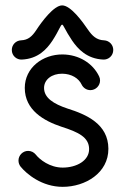

<svg xmlns="http://www.w3.org/2000/svg" viewBox="-20 -707 480 730"><path d="M58.1 -73.7C81.1 -45.4 139.2 3.4 218.3 3.4C304.2 3.4 392.6 -49.3 392.1 -141.6C391.6 -235.4 309.1 -271.5 236.3 -294.4C183.6 -312 147.5 -335 147.5 -372.6C147.5 -404.3 176.8 -427.2 216.8 -426.8C252.4 -426.3 279.3 -409.2 290.5 -385.3C296.4 -373 309.1 -364.3 323.7 -364.3C343.8 -364.3 360.4 -380.9 360.4 -400.9C360.4 -406.2 359.4 -411.6 356.9 -416.5C333 -466.8 279.8 -499.5 217.8 -500C142.6 -500.5 74.2 -449.7 74.2 -372.6C74.2 -288.1 147.5 -247.1 213.9 -225.1C278.3 -204.6 318.4 -185.1 318.8 -140.6C319.3 -96.2 271 -69.8 218.3 -69.8C169.4 -69.8 130.9 -100.1 115.7 -119.6C108.9 -127.9 98.6 -133.3 86.9 -133.3C66.9 -133.3 50.3 -116.7 50.3 -96.7C50.3 -87.9 53.2 -80.1 58.1 -73.7ZM375.5 -553.7C347.2 -554.7 330.6 -570.8 314.5 -594.2C293.9 -624.5 249 -686.5 216.3 -686.5C184.6 -686.5 138.2 -624 117.7 -592.3C102.1 -568.8 86.9 -554.7 60.1 -553.7C40 -552.7 24.9 -536.6 24.9 -517.1C24.9 -494.6 43.5 -479.5 63 -480.5C125 -483.4 157.7 -520 179.2 -552.2C205.6 -592.8 210.4 -613.3 216.3 -613.3C221.2 -613.3 227.5 -592.3 253.9 -553.2C275.9 -521 310.1 -483.4 372.6 -480.5C392.1 -479.5 410.6 -494.6 410.6 -517.1C410.6 -536.6 395.5 -552.7 375.5 -553.7Z"/></svg>

Font: Velvelyne
Style: Regular
Weight: 400
Designer: Manon Van der Borght et Mariel Nils
Foundry: Velvetyne
Version: Version 1.070;Glyphs 3.3.1 (3343)